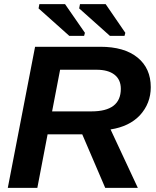

<svg xmlns="http://www.w3.org/2000/svg" viewBox="-20 -916 762 936"><path d="M652 0H493L381 -261H212L162 0H18L151 -688H469Q586 -688 650.5 -635.5Q715 -583 715 -491Q715 -412 662 -354Q610 -299 519 -285ZM234 -373H426Q569 -373 569 -483Q569 -528 538 -552Q507 -576 451 -576H273ZM587 -741H516L366 -875L370 -896H495L591 -756ZM390 -741H318L168 -875L172 -896H297L394 -756Z"/></svg>

Font: Libra Sans
Style: Bold Italic
Weight: 700
Italic angle: -12°
Foundry: Context Ltd
Version: Version 1.002